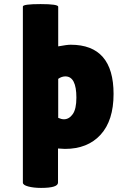

<svg xmlns="http://www.w3.org/2000/svg" viewBox="-20 -729 668 940"><path d="M326 -510Q536 -510 536 -269Q536 -139 472.5 -69.5Q409 0 298 0Q286 0 264 -2V165Q264 191 181 191Q145 191 118.5 184Q92 177 92 165V-697Q92 -709 178.5 -709Q265 -709 265 -696V-502Q308 -510 326 -510ZM354 -251Q354 -355 300 -355Q282 -355 265 -343V-152Q281 -145 293 -145Q318 -145 336 -170Q354 -195 354 -251Z"/></svg>

Font: Lilita One Rus
Style: Regular
Weight: 400
Designer: Juan Montoreano
Foundry: Juan Montoreano
Version: Version 1.002